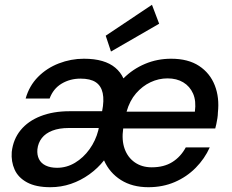

<svg xmlns="http://www.w3.org/2000/svg" viewBox="-20 -769 968 801"><path d="M190 12Q130 12 93 -8Q56 -28 41 -61.5Q26 -95 29 -135Q35 -188 66 -226Q97 -264 149.5 -284.5Q202 -305 270 -305H406Q415 -350 408.5 -380.5Q402 -411 379.5 -426Q357 -441 316 -441Q272 -441 237 -420Q202 -399 187 -358H87Q102 -411 138.5 -448Q175 -485 225.5 -504.5Q276 -524 330 -524Q374 -524 406.5 -514.5Q439 -505 461 -486.5Q483 -468 495 -442Q534 -481 585 -502.5Q636 -524 694 -524Q765 -524 810.5 -494Q856 -464 876 -413Q896 -362 889 -299Q889 -289 887 -276Q885 -263 882.5 -251.5Q880 -240 878 -233H494Q487 -184 500 -148Q513 -112 542.5 -91.5Q572 -71 613 -71Q664 -71 699 -93Q734 -115 755 -154H855Q834 -107 796.5 -69Q759 -31 709 -9.5Q659 12 599 12Q532 12 484.5 -18Q437 -48 414 -100Q388 -67 352.5 -41.5Q317 -16 276 -2Q235 12 190 12ZM218 -69Q258 -69 293 -90Q328 -111 353.5 -146.5Q379 -182 390 -225L392 -235H267Q227 -235 198.5 -224Q170 -213 154.5 -193Q139 -173 136 -146Q134 -123 142.5 -105.5Q151 -88 170.5 -78.5Q190 -69 218 -69ZM508 -303H793Q799 -348 785.5 -378.5Q772 -409 744.5 -425.5Q717 -442 679 -442Q642 -442 608 -426Q574 -410 547.5 -379.5Q521 -349 508 -303ZM443 -554 421 -620 614 -749 644 -670Z"/></svg>

Font: DM Sans 12pt Medium
Style: Italic
Weight: 500
Italic angle: -10°
Version: Version 4.004;gftools[0.9.30]